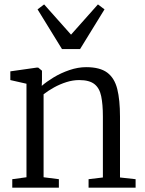

<svg xmlns="http://www.w3.org/2000/svg" viewBox="-20 -872 675 892"><path d="M103 -48.5V-483L28 -500V-540.5L151 -558H157.5L175 -543.5V-500L174 -473Q195.5 -492 229.2 -512.5Q263 -533 302.8 -546.5Q342.5 -560 380 -560Q444 -560 478 -534.8Q512 -509.5 524.8 -458.5Q537.5 -407.5 537.5 -330V-47.5L610 -39.5V0H391.5V-39.5L458 -47.5V-330.5Q458 -387 450.2 -424.8Q442.5 -462.5 418.8 -481.2Q395 -500 348 -500Q318.5 -500 288.5 -490.5Q258.5 -481 231 -465.8Q203.5 -450.5 182.5 -434V-48.5L253.5 -39.5V0H37V-39.5ZM268 -644 154.5 -828.5 185 -851.5 310 -711 435 -851.5 465.5 -828.5 352 -644Z"/></svg>

Font: Merriweather 36pt Light
Style: Regular
Weight: 300
Designer: Eben Sorkin
Foundry: Eben Sorkin
Version: Version 2.100